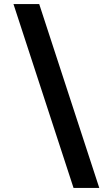

<svg xmlns="http://www.w3.org/2000/svg" viewBox="-20 -720 546 940"><path d="M466 200H340L46 -700H172Z"/></svg>

Font: Space Grotesk Variable
Style: Regular
Weight: 400
Designer: Florian Karsten (Space Grotesk), Colophon Foundry (Space Mono)
Foundry: Florian Karsten
Version: Version 1.106